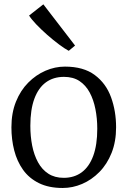

<svg xmlns="http://www.w3.org/2000/svg" viewBox="-20 -878 603 908"><path d="M34 -276Q34 -344 55.5 -397.2Q77 -450.5 113.5 -487.2Q150 -524 195 -543.5Q240 -563 287 -563Q375 -563 428.2 -523.2Q481.5 -483.5 505.2 -418Q529 -352.5 529 -276Q529 -208.5 507.8 -155Q486.5 -101.5 450 -64.5Q413.5 -27.5 368.5 -8.2Q323.5 11 276.5 11Q210.5 11 164 -12Q117.5 -35 89 -75Q60.5 -115 47.2 -166.8Q34 -218.5 34 -276ZM281.5 -37Q331 -37 366.5 -63.2Q402 -89.5 421 -141.2Q440 -193 440 -269Q440 -318 431.2 -362.2Q422.5 -406.5 404 -440.8Q385.5 -475 355.8 -494.8Q326 -514.5 282.5 -514.5Q232.5 -514.5 197 -488.5Q161.5 -462.5 142.5 -411Q123.5 -359.5 123.5 -283Q123.5 -233.5 132.2 -189.2Q141 -145 159.8 -110.5Q178.5 -76 208.8 -56.5Q239 -37 281.5 -37ZM304.5 -638Q286.5 -647.5 259.2 -667.8Q232 -688 203 -713.5Q174 -739 151 -763.2Q128 -787.5 117.5 -804.5L185 -857.5L335 -662.5L305.5 -638Z"/></svg>

Font: Merriweather 36pt Light
Style: Regular
Weight: 300
Designer: Eben Sorkin
Foundry: Eben Sorkin
Version: Version 2.100